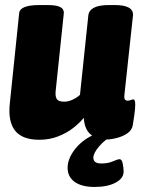

<svg xmlns="http://www.w3.org/2000/svg" viewBox="-20 -545 560 761"><path d="M136 9Q68 9 39.5 -27.5Q11 -64 19 -136L56 -493Q59 -525 137 -525H168Q204 -525 219 -517Q234 -509 233 -493L201 -188Q198 -165 204.5 -153.5Q211 -142 234 -142Q251 -142 268 -150Q285 -158 297 -169L330 -483Q334 -525 412 -525H435Q511 -525 507 -483L473 -168Q470 -146 486 -146Q493 -146 498.5 -148.5Q504 -151 509 -151Q512 -151 514 -146.5Q516 -142 516 -129Q516 -116 512.5 -89.5Q509 -63 506 -47Q502 -28 484 -16Q466 -4 442.5 2Q419 8 399 8Q364 8 339.5 -12Q315 -32 312 -78Q296 -58 270.5 -38Q245 -18 210.5 -4.5Q176 9 136 9ZM355 196Q304 196 276 176Q248 156 248 120Q248 83 279 44Q310 5 366 -17L430 -10Q396 8 373 35Q350 62 350 80Q350 103 382 103Q408 103 427.5 94.5Q447 86 454 86Q463 86 466.5 103.5Q470 121 470 135Q470 162 438 179Q406 196 355 196Z"/></svg>

Font: Asap Semi Condensed Semi Condensed Black
Style: Italic
Weight: 900
Width: 4
Italic angle: -6°
Designer: Pablo Cosgaya
Foundry: Omnibus-Type
Version: Version 3.001; ttfautohint (v1.8.4.7-5d5b)